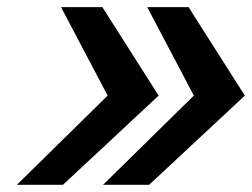

<svg xmlns="http://www.w3.org/2000/svg" viewBox="-20 -513 700 533"><path d="M26.9 0 278.8 -247.6 149.4 -493.2H264.2L420.4 -247.6L154.8 0ZM266.1 0 518.1 -247.6 388.7 -493.2H503.4L659.7 -247.6L394 0Z"/></svg>

Font: Andika New Basic
Style: Bold Italic
Weight: 700
Italic angle: -14°
Designer: Victor Gaultney, Annie Olsen, Pablo Ugerman
Foundry: SIL International
Version: Version 5.500